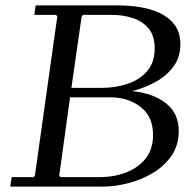

<svg xmlns="http://www.w3.org/2000/svg" viewBox="-20 -690 721 710"><path d="M469 -353Q548 -345 594.5 -307.5Q641 -270 641 -206Q641 -152 613.5 -113Q586 -74 543 -49Q500 -24 452 -12Q404 0 363 0H18L23 -35H104L109 -40L192 -630L187 -635H107L112 -670H417Q458 -670 498.5 -663.5Q539 -657 572.5 -641Q606 -625 626.5 -597Q647 -569 647 -526Q647 -480 623 -446Q599 -412 559 -389Q519 -366 469 -353ZM287 -635 282 -630 244 -365H354Q408 -365 453 -380.5Q498 -396 525 -428Q552 -460 552 -511Q552 -557 530 -584Q508 -611 472 -623Q436 -635 392 -635ZM348 -35Q402 -35 447 -52.5Q492 -70 519 -104.5Q546 -139 546 -191Q546 -259 500 -294.5Q454 -330 389 -330H239L199 -40L204 -35Z"/></svg>

Font: Brygada 1918
Style: Italic
Weight: 400
Italic angle: -8°
Designer: Mateusz Machalski | Borys Kosmynka | Przemek Hoffer
Foundry: NIEPODLEGLA 2018
Version: Version 3.006